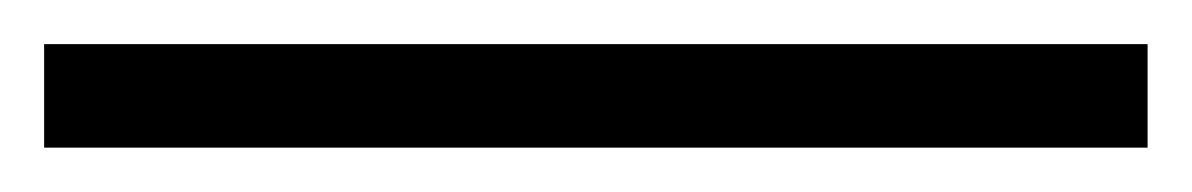

<svg xmlns="http://www.w3.org/2000/svg" viewBox="-20 105 540 87"><path d="M0 125H500V171.9H0Z"/></svg>

Font: Theano Modern
Style: Regular
Weight: 400
Designer: Alexey Kryukov
Version: Version 2.00